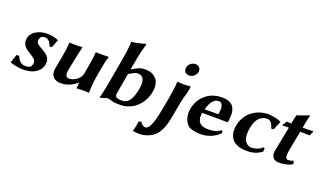

<svg xmlns="http://www.w3.org/2000/svg" viewBox="-85 -1260 3469 2054"><g transform="rotate(20 1649.5 -233.0)"><path d="M36.1 -113 3.2 -17C53.6 3 118.4 10 154.4 10C284.4 10 350.5 -53 362.7 -122C364.3 -131.2 365.1 -139.8 365.1 -147.8C365.1 -217.9 305.9 -243.9 248.2 -278C221.6 -293.8 199.2 -309.6 199.2 -336C199.2 -338.9 199.5 -341.9 200 -345C205 -373 218.7 -394 257.7 -394C306.7 -394 327.4 -347 335.4 -319L362.6 -320L397.5 -410L396 -413C371.6 -428 315.6 -439 267.6 -439C177.6 -439 90.8 -395 77.3 -318C75.8 -309.8 75.1 -302 75.1 -294.6C75.1 -239.6 113.8 -208.5 159.1 -181C216.5 -146.2 238.2 -128 238.2 -97.5C238.2 -93 237.7 -88.2 236.8 -83C228.5 -36 197.2 -34 159.2 -34C124.1 -34 86.1 -56 66.3 -114Z M765.1 -64H767.1L760.8 0C760.4 2 763.3 3 769.3 3C782.9 1.3 812.8 0 827.3 0C839.9 0 887.6 1 900.3 3L902.8 0C902.8 -2 902.8 -4 902.8 -6.1C902.8 -49.8 907 -120.4 919.6 -192L929.7 -249C942.9 -324 952.1 -376 970.4 -429L970 -432C970 -432 927.4 -429 892.4 -429C858.4 -429 825 -432 825 -432L822.4 -429C819.6 -373 811.1 -325 797.7 -249L783.6 -169C773.4 -111 698.4 -67 653.6 -67C629.9 -67 607.9 -73.3 607.9 -116.5C607.9 -127.9 609.4 -141.9 612.8 -159L630.7 -249C645.6 -324 656.4 -377.5 670.4 -429L670 -432C670 -432 629.4 -429 594.4 -429C560.4 -429 525 -432 525 -432L522.4 -429C518.4 -372 512.6 -321 498.7 -249L475 -126C472.8 -114.5 471.6 -103.1 471.6 -92.1C471.6 -36.6 501.5 10 584 10C625 10 698.5 -4 765.1 -64Z M1194.2 -53.8C1186.4 -59.4 1183.4 -68.2 1183.4 -80.4C1183.4 -88.2 1184.6 -97.3 1186.5 -108L1225.3 -328C1280.4 -363 1302.7 -371 1326.8 -371C1375 -371 1400 -338.6 1400 -277.3C1400 -260.9 1398.2 -242.5 1394.6 -222C1384.6 -165.2 1369.8 -119.1 1348.9 -87.5C1325 -51.5 1292.8 -40 1264.5 -40C1230.5 -40 1207.8 -44 1194.2 -53.8ZM1255.6 -500C1268.6 -574 1282.2 -626.7 1300.7 -688C1302 -695 1299.8 -698 1293.5 -698C1266.6 -688 1183.7 -668 1142.7 -665L1140.2 -662C1140.3 -619.3 1132.4 -550 1119 -474L1059.1 -134C1052.2 -95 1034.4 -15.8 1026.4 6C1028.7 8 1030.7 9.7 1036.5 11C1049 9 1097.9 -11 1112.4 -11C1123.1 -11 1151.9 -4.6 1166.8 2C1181.7 8.7 1226.1 10 1261.7 10C1313.9 10 1370.6 -5.5 1421 -43C1476.8 -84.6 1524.3 -152.6 1540.1 -242C1542.9 -257.8 1544.3 -273.2 1544.3 -288C1544.3 -328.5 1533.6 -364.2 1511 -389C1478 -425.2 1435.9 -439 1382.8 -439C1339.8 -439 1303.1 -429 1235.1 -384Z M1785.9 -607C1785.2 -602.9 1784.8 -598.9 1784.8 -595.1C1784.8 -562.7 1809 -538 1844.7 -538C1884.7 -538 1921.2 -569 1927.9 -607C1928.6 -611.1 1929 -615.1 1929 -618.9C1929 -651.3 1904.8 -676 1869.1 -676C1829.1 -676 1792.6 -645 1785.9 -607ZM1725.3 -235 1703.3 -116C1684 -11.5 1654.6 144 1592.5 144C1565.5 144 1542.9 119 1536 101L1507.8 108C1502 141 1491.1 203 1482.9 221L1483.4 224C1489.7 228 1541.9 232 1559.9 232C1617.9 232 1696.8 204.8 1738 158C1779.3 111 1806.4 44 1820 -29L1860.2 -246C1873.5 -317.7 1900.9 -367.5 1900.9 -427.2C1900.9 -431.9 1898.4 -434 1893.4 -434C1879.1 -432.4 1851.5 -429 1823.5 -429C1797.5 -429 1771.4 -431.5 1753 -432L1749.3 -428C1749.7 -385 1739.2 -310.5 1725.3 -235Z M2126.1 -255C2138.3 -304 2156.6 -338.8 2175 -359C2190.7 -376.3 2212.5 -389 2240.8 -389C2271.3 -389 2287.9 -363 2287.9 -313.4C2287.9 -296.6 2286 -277.1 2282.1 -255ZM2375 -107C2321.9 -69.5 2272.8 -66 2230.8 -66C2182.2 -66 2148.1 -79.1 2128.9 -105C2116.6 -121.6 2110.4 -143.4 2110.4 -170.4C2110.4 -182.6 2111.7 -195.8 2114.2 -210H2213.7C2313.7 -210 2398.9 -208 2398.9 -208L2405.9 -214C2410.8 -241.5 2413.7 -267.8 2413.7 -292.1C2413.7 -378.2 2376.7 -439 2256.6 -439C2201.6 -439 2138.7 -421.7 2093.3 -389C2037.7 -349 1994.1 -288.9 1979.5 -206C1977 -191.6 1975.7 -177.1 1975.7 -162.7C1975.7 -117.9 1988.1 -74.5 2013.6 -42C2041.5 -6.5 2097.4 10 2172.4 10C2244.4 10 2320 -13 2385.6 -76C2386.1 -78.8 2386.3 -81.8 2386.3 -84.8C2386.3 -95.9 2382.9 -107 2375 -107Z M2788.8 -389C2827.3 -389 2851.7 -360 2864 -305L2892.1 -306L2933.2 -403L2931.8 -406C2903.6 -422 2838.6 -439 2788.6 -439C2654.6 -439 2528.5 -359 2500.8 -202C2498 -186.3 2496.7 -171.4 2496.7 -157.3C2496.7 -115.7 2508.4 -81.5 2528.7 -54C2557.5 -15 2620.2 10 2695.4 10C2771.8 10 2818.2 -6 2869.9 -44C2869.7 -47.6 2869.6 -51.7 2869.6 -56.4C2869.6 -64 2870.1 -73 2871.8 -83L2856.7 -88C2822.7 -54 2771.2 -40 2731.2 -40C2702.2 -40 2666.6 -65 2653.8 -94C2645.9 -111.6 2641.6 -136.1 2641.6 -165.4C2641.6 -184.4 2643.4 -205.5 2647.4 -228C2655.8 -275.6 2670 -313.8 2691.7 -341C2716.5 -372.2 2753.6 -389 2788.8 -389Z M3048.6 -429C3028.1 -429.1 3007.2 -430.4 2995.1 -432C2986.6 -415 2977 -399 2964.6 -384L2968.4 -377C2985.8 -378.3 3016.9 -378.9 3039.7 -379L3016 -261.1C3003.9 -201.1 2987.7 -118.1 2982.4 -88.1C2981.4 -82.2 2980.9 -76.2 2980.9 -70.2C2980.9 -29 3006.3 9.9 3062.2 9.9C3114.2 9.9 3167.8 0.9 3215.3 -25.1C3216 -28.7 3216.3 -32.3 3216.3 -35.8C3216.3 -47.5 3212.6 -57.7 3205 -63.1C3181.1 -52.1 3170.9 -51.1 3144.9 -51.1C3125.8 -51.1 3118.7 -70.6 3118.7 -96.5C3118.7 -107.2 3119.9 -119.1 3122 -131.1C3127.3 -161.1 3136.2 -212.1 3147.9 -272.1L3168.7 -379H3206.7C3230.7 -379 3265.3 -378.3 3278.4 -377C3282.5 -392 3290.1 -409.3 3298.7 -424L3295.1 -432C3276.2 -430.4 3247.6 -429 3224.6 -429H3177.6C3187.4 -485 3193.2 -515 3207.1 -568C3208.3 -575 3205.8 -578 3199.8 -578C3173.1 -568 3114.5 -542 3072.9 -533L3070.4 -530C3062.4 -503.3 3055.6 -468.7 3048.6 -429Z"/></g></svg>

Font: Linux Biolinum O 
Style: Bold Italic
Weight: 700
Designer: Philipp H. Poll
Foundry: Philipp H. Poll
Version: Version 1.3.2